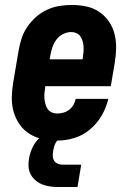

<svg xmlns="http://www.w3.org/2000/svg" viewBox="-20 -558 540 773"><path d="M210 8Q180 8 151.5 2Q123 -4 99 -19Q75 -34 59 -57Q43 -80 35 -107.5Q27 -135 27.5 -165Q28 -195 33 -225L55 -355Q59 -379 67 -403.5Q75 -428 90 -450Q105 -472 125.5 -490Q146 -508 170 -519Q194 -530 219.5 -534Q245 -538 269 -538Q299 -538 327.5 -532Q356 -526 379 -510.5Q402 -495 418 -472Q434 -449 441 -421.5Q448 -394 447.5 -364.5Q447 -335 442 -305L426 -211H162V-207Q160 -195 159 -183.5Q158 -172 159 -160.5Q160 -149 163 -138.5Q166 -128 172 -119Q178 -110 188.5 -105.5Q199 -101 210 -101Q223 -101 235.5 -104.5Q248 -108 258.5 -116Q269 -124 275.5 -135.5Q282 -147 285 -160H416Q408 -125 389.5 -93Q371 -61 342.5 -37Q314 -13 279.5 -2.5Q245 8 210 8ZM180 -319H313V-323Q315 -335 316 -346.5Q317 -358 316.5 -369Q316 -380 313 -391Q310 -402 304 -411Q298 -420 288 -424.5Q278 -429 267 -429Q250 -429 234 -421Q218 -413 207.5 -399Q197 -385 191.5 -369Q186 -353 183 -337ZM217 195Q200 195 183.5 193Q167 191 151.5 185Q136 179 123.5 168.5Q111 158 103.5 144Q96 130 95 113Q94 96 97 79Q101 56 112 33.5Q123 11 141.5 -5Q160 -21 184 -28Q208 -35 231 -35L225 0Q217 0 211.5 6.5Q206 13 202.5 20.5Q199 28 197 35.5Q195 43 194 50Q192 61 192.5 71Q193 81 198 89Q203 97 212.5 101Q222 105 232 105H307L292 195Z"/></svg>

Font: Iosevka Curly Slab HvObl
Style: Regular
Weight: 900
Italic angle: -9°
Monospace: yes
Designer: Belleve Invis
Foundry: Belleve Invis
Version: Version 11.1.0; ttfautohint (v1.8.3)